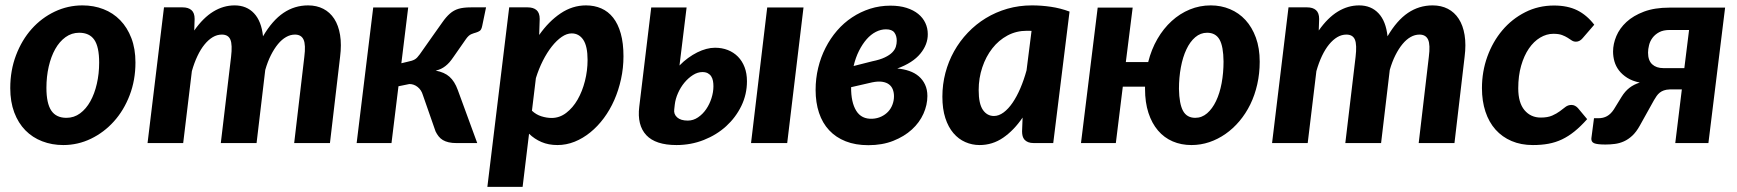

<svg xmlns="http://www.w3.org/2000/svg" viewBox="-20 -544 6606 730"><path d="M232.5 -96Q261.5 -96 284.5 -113Q307.5 -130 323.5 -158.8Q339.5 -187.5 348.2 -225.5Q357 -263.5 357 -306Q357 -366 338.5 -392.8Q320 -419.5 281 -419.5Q252.5 -419.5 229.2 -402.8Q206 -386 190 -357.5Q174 -329 165.2 -290.8Q156.5 -252.5 156.5 -210Q156.5 -151 175 -123.5Q193.5 -96 232.5 -96ZM220.5 7.5Q177.5 7.5 140.5 -6.8Q103.5 -21 76.5 -48.5Q49.5 -76 34.2 -116.5Q19 -157 19 -209Q19 -276.5 41 -334.2Q63 -392 100.5 -434Q138 -476 188 -499.8Q238 -523.5 293.5 -523.5Q336.5 -523.5 373.2 -509.2Q410 -495 437 -467.2Q464 -439.5 479.5 -399Q495 -358.5 495 -306.5Q495 -239.5 473 -182Q451 -124.5 413.2 -82.5Q375.5 -40.5 325.8 -16.5Q276 7.5 220.5 7.5Z M541 0 603.5 -516H674.5Q696 -516 708 -505.5Q720 -495 720 -472L718.5 -428Q752.5 -476.5 791 -500Q829.5 -523.5 872 -523.5Q917.5 -523.5 945.8 -493.5Q974 -463.5 980 -406Q1015.5 -466.5 1057.8 -495Q1100 -523.5 1151.5 -523.5Q1184 -523.5 1209.2 -510.5Q1234.5 -497.5 1250.8 -472.5Q1267 -447.5 1273 -411Q1279 -374.5 1273 -327.5L1234.5 0H1098.5L1137 -327.5Q1143 -374 1134.2 -393.2Q1125.5 -412.5 1101.5 -412.5Q1084 -412.5 1067.8 -403.2Q1051.5 -394 1037 -376.5Q1022.5 -359 1010 -334.2Q997.5 -309.5 988.5 -278L955.5 0H819.5L858.5 -327.5Q864 -374 856 -393.2Q848 -412.5 823.5 -412.5Q805.5 -412.5 789 -402.8Q772.5 -393 757.8 -375Q743 -357 730.8 -331.2Q718.5 -305.5 709.5 -273.5L676.5 0Z M1626 -408.5Q1647.5 -438.5 1661.8 -459Q1676 -479.5 1690.5 -492.2Q1705 -505 1723.2 -510.5Q1741.5 -516 1770.5 -516H1828L1813.5 -446Q1810.5 -431 1804.2 -426.8Q1798 -422.5 1789.8 -420.2Q1781.5 -418 1771.8 -414Q1762 -410 1752 -396L1703.5 -326.5Q1696 -315.5 1688.8 -307.2Q1681.5 -299 1673.5 -292.8Q1665.5 -286.5 1656.5 -282.2Q1647.5 -278 1636.5 -275.5Q1669.5 -269.5 1689 -252.2Q1708.5 -235 1720.5 -202L1794.5 0H1716Q1698.5 0 1685.8 -3Q1673 -6 1663.8 -11.5Q1654.5 -17 1647.8 -25.5Q1641 -34 1636 -44.5L1587.5 -183.5Q1582 -202 1568 -213.2Q1554 -224.5 1536.5 -224.5L1495 -216L1468.5 0H1336L1399 -515.5H1532L1506 -303.5L1529 -309Q1538.5 -311 1545 -313Q1551.5 -315 1556.8 -318Q1562 -321 1566.2 -325.5Q1570.5 -330 1576 -337.5Z M1833 166.5 1916 -516H1986.5Q2008 -516 2020 -505.5Q2032 -495 2032 -472L2030 -411Q2066.5 -463 2111.5 -493.2Q2156.5 -523.5 2208 -523.5Q2240 -523.5 2266.2 -512Q2292.5 -500.5 2311.2 -476.8Q2330 -453 2340.2 -416.5Q2350.5 -380 2350.5 -330Q2350.5 -285.5 2341.2 -243.2Q2332 -201 2315.5 -163.5Q2299 -126 2275.8 -94.8Q2252.5 -63.5 2224.5 -40.8Q2196.5 -18 2164.8 -5.2Q2133 7.5 2099.5 7.5Q2065.5 7.5 2038.8 -4Q2012 -15.5 1991.5 -35.5L1967 166.5ZM2153.5 -417Q2135 -417 2115.8 -403.8Q2096.5 -390.5 2078.2 -367.5Q2060 -344.5 2044.2 -313.5Q2028.5 -282.5 2017.5 -247L2002.5 -123Q2018.5 -108 2038.5 -101.8Q2058.5 -95.5 2077.5 -95.5Q2107.5 -95.5 2132.8 -114.8Q2158 -134 2176 -165.2Q2194 -196.5 2204 -236Q2214 -275.5 2214 -316Q2214 -368 2197.8 -392.5Q2181.5 -417 2153.5 -417Z M3035 -515.5 2973 0H2835.5L2897 -515.5ZM2590.5 -515.5 2563.5 -295Q2579 -311 2596.2 -323.5Q2613.5 -336 2631 -344.8Q2648.5 -353.5 2665.5 -358Q2682.5 -362.5 2698.5 -362.5Q2725 -362.5 2747.2 -353.8Q2769.5 -345 2785.8 -328.5Q2802 -312 2811 -288.5Q2820 -265 2820 -235Q2820 -185.5 2798.8 -141.5Q2777.5 -97.5 2741 -64.2Q2704.5 -31 2655.8 -11.8Q2607 7.5 2552 7.5Q2472.5 7.5 2437.2 -30.2Q2402 -68 2410.5 -138L2456 -515.5ZM2543.5 -128Q2541 -110 2554.5 -97.8Q2568 -85.5 2595 -85.5Q2616 -85.5 2634 -97.8Q2652 -110 2665 -129Q2678 -148 2685.2 -171Q2692.5 -194 2692.5 -216Q2692.5 -226.5 2690.8 -236.2Q2689 -246 2684.2 -253.5Q2679.5 -261 2671.2 -265.5Q2663 -270 2650.5 -270Q2632.5 -270 2614.8 -258.8Q2597 -247.5 2582.2 -229.8Q2567.5 -212 2557.8 -190Q2548 -168 2545.5 -146Z M3507.5 -414.5Q3508 -375 3479.2 -340Q3450.5 -305 3391.5 -283.5Q3416 -281.5 3437 -274.2Q3458 -267 3473.2 -254Q3488.5 -241 3497.2 -222.2Q3506 -203.5 3506 -179Q3506 -145 3491 -111.5Q3476 -78 3447 -51.5Q3418 -25 3376.2 -8.5Q3334.5 8 3281.5 8Q3232.5 8 3195.2 -6.8Q3158 -21.5 3132.5 -48.8Q3107 -76 3094 -115Q3081 -154 3081 -202Q3081 -245.5 3090.8 -286Q3100.5 -326.5 3118.8 -362.2Q3137 -398 3162.5 -427.5Q3188 -457 3219.8 -478Q3251.5 -499 3288.2 -510.8Q3325 -522.5 3365.5 -522.5Q3400.5 -522.5 3427 -514Q3453.5 -505.5 3471.2 -491Q3489 -476.5 3498.2 -456.8Q3507.5 -437 3507.5 -414.5ZM3216 -212.5Q3215.5 -155 3235.5 -122.8Q3255.5 -90.5 3297 -92.5Q3315.5 -93.5 3330.8 -100.8Q3346 -108 3356.8 -119.5Q3367.5 -131 3373.2 -146.2Q3379 -161.5 3379 -178Q3379 -192 3374.5 -203.8Q3370 -215.5 3360.2 -223Q3350.5 -230.5 3334.8 -233Q3319 -235.5 3296.5 -231ZM3348.5 -432.5Q3329 -432.5 3310 -422.8Q3291 -413 3275 -394.8Q3259 -376.5 3246 -350.8Q3233 -325 3225.5 -293L3296.5 -311Q3326 -317 3344.2 -325.8Q3362.5 -334.5 3372.5 -344.8Q3382.5 -355 3386 -366.2Q3389.5 -377.5 3389.5 -389Q3389.5 -408 3380.5 -420.2Q3371.5 -432.5 3348.5 -432.5Z M3984.5 0H3911Q3898 0 3889.2 -3.5Q3880.5 -7 3875.2 -13Q3870 -19 3868 -27Q3866 -35 3866 -44.5L3868 -97Q3835 -48.5 3794.2 -20.5Q3753.5 7.5 3704.5 7.5Q3676 7.5 3650.2 -3.8Q3624.5 -15 3605 -37.8Q3585.5 -60.5 3574.2 -95.2Q3563 -130 3563 -176.5Q3563 -223 3574.5 -266.8Q3586 -310.5 3607.5 -349Q3629 -387.5 3659.8 -419.8Q3690.5 -452 3728.2 -475Q3766 -498 3810.2 -510.8Q3854.5 -523.5 3903.5 -523.5Q3939.5 -523.5 3975.5 -518.2Q4011.5 -513 4046.5 -500ZM3759 -103Q3777.5 -103 3795.8 -116.5Q3814 -130 3830 -153.5Q3846 -177 3859.5 -208.5Q3873 -240 3883 -276.5L3902 -426.5Q3897 -427 3892.5 -427Q3888 -427 3884 -427Q3844 -427 3810.5 -409Q3777 -391 3752.8 -360Q3728.5 -329 3714.8 -288Q3701 -247 3701 -201.5Q3701 -149.5 3717 -126.2Q3733 -103 3759 -103Z M4769.5 -309.5Q4769.5 -264.5 4760.2 -223.5Q4751 -182.5 4733.8 -147.2Q4716.5 -112 4692.5 -83.5Q4668.5 -55 4639.5 -34.8Q4610.5 -14.5 4577.8 -3.5Q4545 7.5 4510 7.5Q4471 7.5 4438.5 -6.5Q4406 -20.5 4382.8 -47.8Q4359.5 -75 4346.5 -114.8Q4333.5 -154.5 4333.5 -206V-214.5H4249L4222.5 0H4090L4153.5 -515H4286.5L4260.5 -308H4345.5Q4357.5 -356 4380.5 -395.8Q4403.5 -435.5 4434.8 -464Q4466 -492.5 4503.8 -508Q4541.5 -523.5 4583.5 -523.5Q4622.5 -523.5 4656.5 -509.2Q4690.5 -495 4715.5 -467.8Q4740.5 -440.5 4755 -400.8Q4769.5 -361 4769.5 -309.5ZM4524.5 -96Q4549.5 -96 4569.5 -113.2Q4589.5 -130.5 4603.5 -159.8Q4617.5 -189 4624.8 -228Q4632 -267 4632 -310Q4631.5 -367.5 4616.8 -393.5Q4602 -419.5 4569.5 -419.5Q4544.5 -419.5 4524.5 -402.5Q4504.5 -385.5 4490.8 -356.2Q4477 -327 4469.8 -288.2Q4462.5 -249.5 4462.5 -206Q4463.5 -149 4478 -122.5Q4492.5 -96 4524.5 -96Z M4816.5 0 4879 -516H4950Q4971.5 -516 4983.5 -505.5Q4995.5 -495 4995.5 -472L4994 -428Q5028 -476.5 5066.5 -500Q5105 -523.5 5147.5 -523.5Q5193 -523.5 5221.2 -493.5Q5249.5 -463.5 5255.5 -406Q5291 -466.5 5333.2 -495Q5375.5 -523.5 5427 -523.5Q5459.5 -523.5 5484.8 -510.5Q5510 -497.5 5526.2 -472.5Q5542.5 -447.5 5548.5 -411Q5554.5 -374.5 5548.5 -327.5L5510 0H5374L5412.5 -327.5Q5418.5 -374 5409.8 -393.2Q5401 -412.5 5377 -412.5Q5359.5 -412.5 5343.2 -403.2Q5327 -394 5312.5 -376.5Q5298 -359 5285.5 -334.2Q5273 -309.5 5264 -278L5231 0H5095L5134 -327.5Q5139.5 -374 5131.5 -393.2Q5123.5 -412.5 5099 -412.5Q5081 -412.5 5064.5 -402.8Q5048 -393 5033.2 -375Q5018.5 -357 5006.2 -331.2Q4994 -305.5 4985 -273.5L4952 0Z M6014.5 -91Q5989.5 -63 5966.2 -44.2Q5943 -25.5 5918.8 -14Q5894.5 -2.5 5867.5 2.5Q5840.5 7.5 5808 7.5Q5763 7.5 5727.2 -7.8Q5691.5 -23 5666.2 -51.2Q5641 -79.5 5627.8 -119.5Q5614.5 -159.5 5614.5 -209Q5614.5 -272 5635 -328.8Q5655.5 -385.5 5692 -428.8Q5728.5 -472 5778.8 -497.5Q5829 -523 5888.5 -523Q5940 -523 5976.5 -505Q6013 -487 6041.5 -450L5997 -398.5Q5992.5 -393 5986 -389.2Q5979.5 -385.5 5972 -385.5Q5963 -385.5 5956 -390.2Q5949 -395 5940.2 -400.5Q5931.5 -406 5919 -410.8Q5906.5 -415.5 5886 -415.5Q5860 -415.5 5835.8 -401Q5811.5 -386.5 5793 -359.5Q5774.5 -332.5 5763.5 -294.2Q5752.5 -256 5752.5 -208Q5752.5 -153.5 5776.2 -125.2Q5800 -97 5838 -97Q5864.5 -97 5881.5 -104.5Q5898.5 -112 5910.5 -121Q5922.5 -130 5932.2 -137.5Q5942 -145 5955 -145Q5962 -145 5968.2 -141.8Q5974.5 -138.5 5979.5 -133L6014.5 -91Z M6475.5 0H6349.5L6374.5 -204H6328.5Q6315 -203.5 6306 -200.2Q6297 -197 6290.2 -191.5Q6283.5 -186 6278.5 -178.8Q6273.5 -171.5 6268.5 -163L6214.5 -66Q6201.5 -42.5 6186.2 -28.2Q6171 -14 6154.2 -6.5Q6137.5 1 6119.8 3.2Q6102 5.5 6084 5.5Q6052.5 5.5 6041 0.5Q6029.5 -4.5 6030.5 -18L6040.5 -94.5H6057Q6076 -94.5 6090.2 -102.5Q6104.5 -110.5 6116 -128L6145.5 -176Q6158.5 -197 6175.2 -210Q6192 -223 6214.5 -230Q6186 -236 6166.8 -248.2Q6147.5 -260.5 6135.5 -276.2Q6123.5 -292 6118.2 -310.5Q6113 -329 6113 -348Q6113 -377 6125.5 -406.8Q6138 -436.5 6164 -460.5Q6190 -484.5 6230.5 -499.8Q6271 -515 6327 -515H6539ZM6246 -344Q6246 -314 6261.8 -299.5Q6277.5 -285 6304.5 -285H6384L6402 -430H6328Q6304 -430 6288.2 -421.5Q6272.5 -413 6263 -400.2Q6253.5 -387.5 6249.8 -372.2Q6246 -357 6246 -344Z"/></svg>

Font: Lato Heavy
Style: Italic
Weight: 800
Italic angle: -7°
Designer: Lukasz Dziedzic
Foundry: tyPoland Lukasz Dziedzic
Version: Version 2.007; 2014-02-27